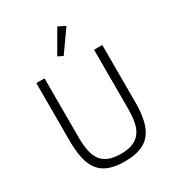

<svg xmlns="http://www.w3.org/2000/svg" viewBox="-221 -1072 1110 1215"><g transform="rotate(-30 334.0 -465.0)"><path d="M153 -698V-267Q153 -209 162 -166.5Q171 -124 192 -96.5Q213 -69 248 -55.5Q283 -42 334 -42Q385 -42 419.5 -55.5Q454 -69 475.5 -96.5Q497 -124 506 -166.5Q515 -209 515 -267V-698H575V-280Q575 -203 562 -148Q549 -93 520.5 -57.5Q492 -22 445.5 -5Q399 12 332 12Q265 12 219 -5Q173 -22 145 -57.5Q117 -93 105 -148Q93 -203 93 -280V-698ZM329 -760 292 -778 387 -942 439 -916Z"/></g></svg>

Font: IBM Plex Sans Thai Light
Style: Regular
Weight: 300
Designer: Mike Abbink, Paul van der Laan, Pieter van Rosmalen, Ben Mitchell, Mark Frömberg
Foundry: Bold Monday
Version: Version 1.2